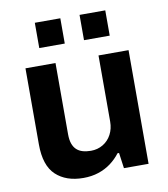

<svg xmlns="http://www.w3.org/2000/svg" viewBox="-82 -793 766 875"><g transform="rotate(-10 300.5 -355.5)"><path d="M234 12Q154 12 107 -32Q60 -76 60 -174V-526H199V-197Q199 -171 205 -153.5Q211 -136 222.5 -125Q234 -114 251 -109Q268 -104 289 -104Q320 -104 345 -119Q370 -134 384 -160.5Q398 -187 398 -220V-526H537V0H423L413 -72H406Q387 -47 361.5 -28Q336 -9 304 1.5Q272 12 234 12ZM138 -606V-723H256V-606ZM345 -606V-723H464V-606Z"/></g></svg>

Font: Archivo SemiBold
Style: Bold
Weight: 700
Version: Version 2.001